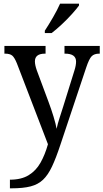

<svg xmlns="http://www.w3.org/2000/svg" viewBox="-20 -786 563 1045"><path d="M34 192Q96 192 136 167.5Q176 143 200.5 99.5Q225 56 241 -1L72 -441Q59 -473 46.5 -483.5Q34 -494 7 -494H4V-536H228V-494H225Q170 -494 170 -452Q170 -433 180 -404L244 -232Q259 -192 271.5 -151Q284 -110 288 -85Q294 -113 304 -143.5Q314 -174 324 -206L385 -402Q394 -430 394 -451Q394 -494 334 -494H331V-536H523V-494H520Q493 -494 479 -480Q465 -466 449 -418L309 1Q285 74 263 120.5Q241 167 214 192.5Q187 218 146.5 228.5Q106 239 43 239H34ZM224 -619Q245 -651 268.5 -691.5Q292 -732 307 -766H410V-756Q398 -739 372.5 -710.5Q347 -682 316.5 -653.5Q286 -625 261 -606H224Z"/></svg>

Font: Noto Serif Khmer SemiCondensed
Style: Regular
Weight: 400
Width: 4
Designer: Danh Hong and the Monotype Design Team
Foundry: Monotype Imaging Inc.
Version: Version 2.004; ttfautohint (v1.8.4.7-5d5b)